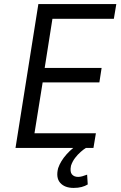

<svg xmlns="http://www.w3.org/2000/svg" viewBox="-20 -725 594 941"><path d="M56 0 168 -705H550L538 -633H237L199 -392H478L467 -321H189L149 -72H450L438 0ZM341 196Q297 196 275 171Q253 146 265 99Q277 64 306.5 31Q336 -2 380 -29L401 0Q391 6 376 19Q361 32 348 49Q335 66 328 87Q322 117 332.5 129.5Q343 142 363 142Q372 142 383 139Q394 136 407 131L410 179Q397 187 380 191.5Q363 196 341 196Z"/></svg>

Font: Nunito Sans 7pt Condensed
Style: Italic
Weight: 400
Width: 3
Italic angle: -9°
Designer: Vernon Adams
Foundry: Vernon Adams
Version: Version 3.101;gftools[0.9.27]